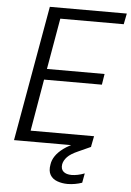

<svg xmlns="http://www.w3.org/2000/svg" viewBox="-60 -744 675 989"><g transform="rotate(5 277.5 -249.5)"><path d="M33 0 157 -700H555L544 -644H216L170 -380H468L459 -324H160L114 -56H442L431 0ZM327 201Q299 201 274 192Q249 183 237 162.5Q225 142 231 109Q234 86 248.5 64.5Q263 43 290 23Q317 3 360 -14L419 -38L432 0L368 29Q329 46 312 64Q295 82 291 102Q287 127 301.5 140Q316 153 344 153Q358 153 375.5 149.5Q393 146 411 139L402 188Q385 194 365.5 197.5Q346 201 327 201Z"/></g></svg>

Font: DM Sans 20pt Light
Style: Italic
Weight: 300
Italic angle: -10°
Version: Version 4.004;gftools[0.9.30]